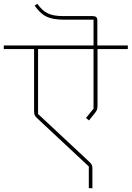

<svg xmlns="http://www.w3.org/2000/svg" viewBox="-40 -938 695 1014"><path d="M429 56H448V-45C448 -63 447 -69 431 -84L161 -336V-679H454V-364L414 -315L430 -302L462 -342C472 -354 475 -362 475 -384V-679H635V-698H474V-831C474 -846 467 -853 449 -853H296C223 -853 192 -870 157 -918L143 -908C181 -856 213 -834 300 -834H454V-698H-20V-679H140V-353C140 -332 142 -327 158 -312L429 -59Z"/></svg>

Font: IBM Plex Devanagari Thin
Style: Regular
Weight: 100
Designer: Mike Abbink, Paul van der Laan, Pieter van Rosmalen, Erin McLaughlin
Foundry: Bold Monday
Version: Version 1.0